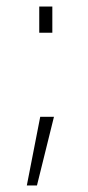

<svg xmlns="http://www.w3.org/2000/svg" viewBox="-20 -444 268 587"><path d="M103 -87H145L93 123H62ZM100 -344V-424H140V-344Z"/></svg>

Font: Titillium Web ExtraLight
Style: Regular
Weight: 275
Version: Version 1.002;PS 57.000;hotconv 1.0.70;makeotf.lib2.5.55311